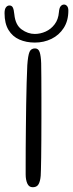

<svg xmlns="http://www.w3.org/2000/svg" viewBox="-56 -798 314 823"><path d="M84 4.5Q68 4.5 61 -11.5Q54 -27.5 54 -50.5V-91.5Q54 -121 54.2 -162.8Q54.5 -204.5 55 -252.5Q55.5 -300.5 56.2 -349.2Q57 -398 58.2 -442Q59.5 -486 61 -518.5Q64 -560.5 70.5 -575.5Q77 -590.5 94 -590.5Q109 -590.5 114.2 -574Q119.5 -557.5 120.5 -526.5Q121 -502.5 121.2 -464.8Q121.5 -427 121.5 -381.5V-289Q121.5 -242 121.2 -198.8Q121 -155.5 120.5 -122.2Q120 -89 119.5 -72Q119.5 -41.5 115.5 -25Q111.5 -8.5 104.2 -2Q97 4.5 84 4.5ZM93.5 -615.5Q56.5 -615.5 27 -628.5Q-2.5 -641.5 -19.5 -669.5Q-36.5 -697.5 -36.5 -741.5Q-36.5 -758.5 -30.5 -766.5Q-24.5 -774.5 -15.5 -774.5Q-5.5 -774.5 -1 -765.8Q3.5 -757 5.5 -736Q10 -691 36.8 -671.8Q63.5 -652.5 93 -652.5Q117 -652.5 139.8 -662.8Q162.5 -673 178.2 -693.8Q194 -714.5 196.5 -745.5Q198 -764 204 -771.2Q210 -778.5 218.5 -778.5Q226 -778.5 231.5 -772Q237 -765.5 237 -752.5Q237 -709 217.2 -678.2Q197.5 -647.5 164.8 -631.5Q132 -615.5 93.5 -615.5Z"/></svg>

Font: Gluten Thin ExtraLight
Style: Regular
Weight: 250
Version: Version 1.300